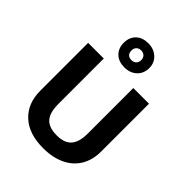

<svg xmlns="http://www.w3.org/2000/svg" viewBox="-275 -1149 1307 1307"><g transform="rotate(45 378.0 -496.0)"><path d="M501 -887.2C501 -920.9 489.3 -948.2 465.8 -969.7C442.4 -991.2 412.6 -1002 377 -1002C340.3 -1002 311 -991.7 289.1 -970.7C267.1 -949.7 255.9 -921.4 255.9 -886.2C255.9 -850.6 267.1 -822.3 289.1 -801.3C311 -780.3 340.3 -770 377 -770C413.6 -770 443.4 -780.8 466.3 -802.2C489.3 -823.7 501 -852.1 501 -887.2ZM423.8 -886.2C423.8 -856.9 404.3 -838.9 377 -838.9C345.7 -838.9 330.1 -856.9 330.1 -886.2C330.1 -915.5 349.6 -933.1 377 -933.1C404.3 -933.1 423.8 -915.5 423.8 -886.2ZM520 -713.9V-277.8C520 -167 478 -117.2 378.9 -117.2C276.9 -117.2 235.8 -167 235.8 -276.9V-713.9H85V-253.9C85 -172.4 110.4 -107.9 161.1 -61C211.9 -13.7 283.2 9.8 375 9.8C436 9.8 488.8 -1 533.2 -22C622.6 -64.5 670.9 -146.5 670.9 -252V-713.9Z"/></g></svg>

Font: Noto Reveo Sans
Style: Bold
Weight: 700
Designer: Monotype Design team
Foundry: Monotype Imaging Inc.
Version: Version 1.04